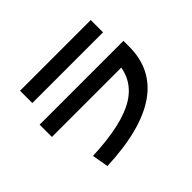

<svg xmlns="http://www.w3.org/2000/svg" viewBox="-163 -1010 1325 1325"><g transform="rotate(-45 500.0 -347.0)"><path d="M193 -70Q492 -82 629.5 -168.5Q767 -255 767 -427L830 -363H85V-483H903V-427Q903 -204 729.5 -84Q556 36 214 50ZM155 -624V-744H845V-624Z"/></g></svg>

Font: M PLUS 1 Code
Style: Bold
Weight: 700
Designer: Coji Morishita
Foundry: UNDERFOREST DESIGN
Version: Version 1.002